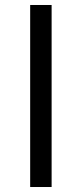

<svg xmlns="http://www.w3.org/2000/svg" viewBox="-20 -750 328 770"><path d="M101 0H187V-730H101Z"/></svg>

Font: Resamitz
Style: Bold
Weight: 700
Designer: gluk
Foundry: gluk
Version: Version 0.047